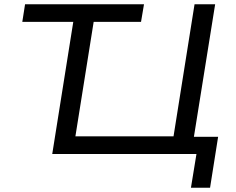

<svg xmlns="http://www.w3.org/2000/svg" viewBox="-20 -725 1110 904"><path d="M879 159 905 0H226L325 -622H85L98 -705H658L644 -622H421L335 -83H797L896 -705H993L893 -81H1007L969 159Z"/></svg>

Font: Nunito Sans 7pt SemiExpanded
Style: Italic
Weight: 400
Width: 6
Italic angle: -9°
Designer: Vernon Adams
Foundry: Vernon Adams
Version: Version 3.101;gftools[0.9.27]